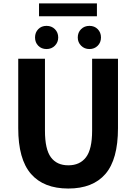

<svg xmlns="http://www.w3.org/2000/svg" viewBox="-20 -1084 792 1118"><path d="M86.2 -337.6V-742H241.8V-323Q241.8 -214.8 276.4 -168.1Q311 -121.4 377.7 -121.4Q445.2 -121.4 480.8 -168.3Q516.4 -215.2 516.4 -323V-742H667V-337.6Q667 -155.8 593.8 -71Q520.6 13.8 377.6 13.8Q234.6 13.8 160.4 -71.4Q86.2 -156.6 86.2 -337.6ZM184 -865.9Q184 -895 202.7 -914.2Q221.3 -933.4 250.9 -933.4Q280.4 -933.4 299.7 -914.2Q319 -895 319 -865.6Q319 -837.8 299.7 -818.1Q280.3 -798.4 251 -798.4Q221.6 -798.4 202.8 -817.6Q184 -836.7 184 -865.9ZM544.4 -1064.2V-989.4H207.2V-1064.2ZM432.8 -865.6Q432.8 -895 452.1 -914.2Q471.5 -933.4 500.8 -933.4Q530.2 -933.4 549.1 -914.2Q568 -895 568 -865.9Q568 -836.7 548.9 -817.6Q529.8 -798.4 500.8 -798.4Q471.4 -798.4 452.1 -818.1Q432.8 -837.8 432.8 -865.6Z"/></svg>

Font: 寒蝉端黑体 Light
Style: Regular
Weight: 300
Designer: ChillDuanSans {Warren2060}; 
Source Han Sans {Ryoko NISHIZUKA 西塚涼子 (kana, bopomofo & ideographs); Paul D. Hunt (Latin, G
Foundry: ChillType&Adobe
Version: Version 1.300;Glyphs 3.3 (3306)